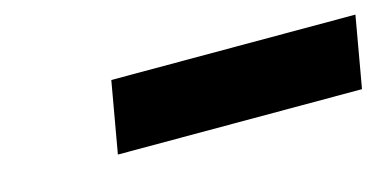

<svg xmlns="http://www.w3.org/2000/svg" viewBox="-30 -830 647 319"><g transform="rotate(-15 293.0 -670.5)"><path d="M145 -609.4H564.9L586.4 -731.9H166.5Z"/></g></svg>

Font: Cascadia Code NF
Style: Bold Italic
Weight: 700
Italic angle: -10°
Monospace: yes
Designer: Aaron Bell
Foundry: Saja Typeworks
Version: Version 2404.023